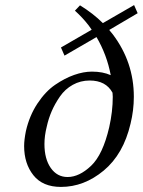

<svg xmlns="http://www.w3.org/2000/svg" viewBox="-20 -724 562 756"><path d="M82 -208Q96 -269 127.5 -316.5Q159 -364 197 -390Q235 -416 272 -429Q309 -442 342 -442Q385 -442 416 -428Q401 -508 360 -578L234 -505L220 -537L341 -607L329 -624Q305 -655 275 -682L295 -703Q347 -671 385 -633L508 -704L522 -672L410 -606L424 -589Q507 -479 507 -343Q507 -290 494 -237Q466 -117 388.5 -52.5Q311 12 220 12Q148 12 111.5 -34Q75 -80 75 -149Q75 -173 82 -208ZM246 -27Q292 -27 338.5 -71Q385 -115 410 -223Q424 -285 424 -343Q424 -346 423.5 -351.5Q423 -357 423 -359Q397 -407 333 -407Q297 -407 266.5 -390Q236 -373 216 -344Q196 -315 183.5 -286Q171 -257 164 -225Q155 -189 155 -157Q155 -98 180 -62.5Q205 -27 246 -27Z"/></svg>

Font: Linux Libertine O
Style: Italic
Weight: 400
Italic angle: -12°
Designer: Philipp H. Poll
Foundry: Philipp H. Poll
Version: Version 5.1.6